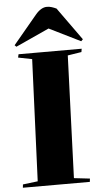

<svg xmlns="http://www.w3.org/2000/svg" viewBox="-63 -1013 544 1051"><g transform="rotate(-5 208.5 -487.5)"><path d="M131 -697 55 -712 59 -730H406L403 -712L327 -700L302 -28L389 -18L387 0H19L21 -18L103 -28ZM417 -781 407 -771 235 -856 51 -772 42 -781 173 -938Q204 -975 236 -975Q250 -975 262.5 -971Q275 -967 288 -961Z"/></g></svg>

Font: Literata 72pt ExtraBold
Style: Italic
Weight: 800
Italic angle: -2°
Designer: Latin by Veronika Burian and Jose Scaglione. Greek by Irene Vlachou. Cyrillic by Vera Evstafieva
Foundry: TypeTogether
Version: Version 3.002